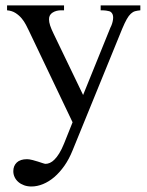

<svg xmlns="http://www.w3.org/2000/svg" viewBox="-20 -467 540 704"><path d="M494.6 -429.2Q483.9 -428.2 475.6 -426Q467.3 -423.8 459.7 -416.7Q452.1 -409.7 444.8 -396.7Q437.5 -383.8 428.2 -361.8L246.1 84.5Q233.4 116.2 216.1 140.9Q198.7 165.5 179 182.4Q159.2 199.2 137.7 208Q116.2 216.8 95.2 216.8Q80.6 216.8 68.4 212.4Q56.2 208 47.4 200.4Q38.6 192.9 33.7 182.6Q28.8 172.4 28.8 160.6Q28.8 141.1 41.5 128.9Q54.2 116.7 79.1 116.7Q86.9 116.7 97.4 119.4Q107.9 122.1 118.2 125.2Q128.4 128.4 136.2 131.1Q144 133.8 147 133.8Q154.8 133.8 163.1 130.1Q171.4 126.5 179.9 117.9Q188.5 109.4 197.3 95.2Q206.1 81.1 214.8 59.6L246.1 -18.6L85.4 -355.5Q81.1 -364.3 75 -376.2Q68.8 -388.2 59.6 -399.4Q50.3 -410.6 37.1 -419.2Q23.9 -427.7 5.9 -429.2V-447.3H214.8V-429.2H204.1Q186 -429.2 172.9 -420.9Q159.7 -412.6 159.7 -396.5Q159.7 -386.2 163.8 -373.5Q168 -360.8 176.3 -343.8L284.7 -118.7L384.8 -365.7Q392.1 -379.4 394.3 -394.8Q396.5 -410.2 390.6 -418.5Q389.2 -420.4 387.2 -422.4Q385.3 -424.3 380.9 -425.8Q376.5 -427.2 368.9 -428.2Q361.3 -429.2 349.1 -429.2V-447.3H494.6Z"/></svg>

Font: Doulos SIL CyrE
Style: Regular
Weight: 400
Designer: Walt Agee, Victor Gaultney, Peter Martin, Debbi Hosken, Becca Hirsbrunner
Foundry: SIL International
Version: Version 5.000